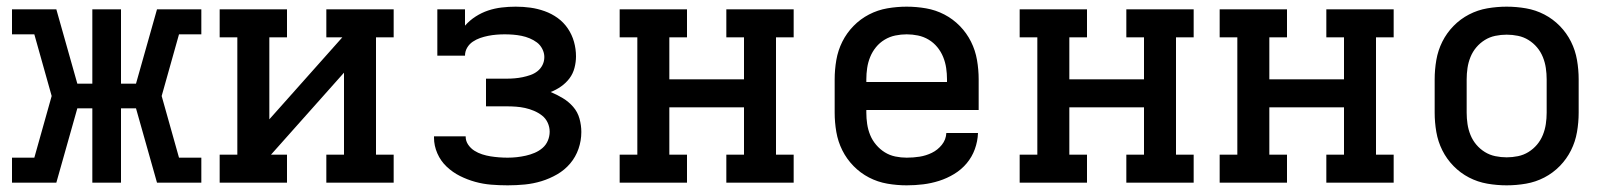

<svg xmlns="http://www.w3.org/2000/svg" viewBox="-20 -548 4840 576"><path d="M149 0H16V-75H83L135 -260L83 -445H16V-520H149L212 -297H257V-520H343V-297H388L451 -520H584V-445H517L465 -260L517 -75H584V0H451L388 -223H343V0H257V-223H212Z M639 0V-84H692V-436H639V-520H841V-436H788V-190L1007 -436H959V-520H1161V-436H1108V-84H1161V0H959V-84H1012V-330L793 -84H841V0Z M1503 8Q1478 8 1453.5 6Q1429 4 1405.5 -2.5Q1382 -9 1360 -20Q1338 -31 1320 -48Q1302 -65 1292 -88Q1282 -111 1282 -135V-139H1377V-138Q1377 -125 1384.5 -114Q1392 -103 1403 -96Q1414 -89 1426.5 -85Q1439 -81 1451.5 -79Q1464 -77 1477 -76Q1490 -75 1503 -75Q1517 -75 1530.5 -76.5Q1544 -78 1557.5 -81Q1571 -84 1584 -89.5Q1597 -95 1607.5 -104Q1618 -113 1623.5 -126Q1629 -139 1629 -153Q1629 -167 1623 -180Q1617 -193 1606 -201.5Q1595 -210 1582 -215.5Q1569 -221 1555.5 -224Q1542 -227 1528 -228Q1514 -229 1500 -229H1438V-312H1500Q1512 -312 1524 -313Q1536 -314 1548 -316.5Q1560 -319 1571.5 -323Q1583 -327 1592.5 -334.5Q1602 -342 1607.5 -353Q1613 -364 1613 -377Q1613 -389 1607 -401Q1601 -413 1591 -420.5Q1581 -428 1569 -433Q1557 -438 1544.5 -440.5Q1532 -443 1519.5 -444Q1507 -445 1494 -445Q1482 -445 1469.5 -444Q1457 -443 1444.5 -440.5Q1432 -438 1420.5 -434Q1409 -430 1398.5 -423Q1388 -416 1381.5 -405Q1375 -394 1375 -381H1292V-520H1375V-471Q1389 -487 1407 -498.5Q1425 -510 1444.5 -516.5Q1464 -523 1485 -525.5Q1506 -528 1527 -528Q1550 -528 1571.5 -525Q1593 -522 1614 -514.5Q1635 -507 1653 -494Q1671 -481 1683.5 -462.5Q1696 -444 1702 -422.5Q1708 -401 1708 -379Q1708 -362 1703.5 -344.5Q1699 -327 1688.5 -313Q1678 -299 1663 -288.5Q1648 -278 1632 -272Q1651 -264 1668.5 -253.5Q1686 -243 1699.5 -227.5Q1713 -212 1718.5 -192Q1724 -172 1724 -152Q1724 -126 1715.5 -101.5Q1707 -77 1690.5 -57.5Q1674 -38 1651.5 -25Q1629 -12 1604.5 -4.5Q1580 3 1554.5 5.5Q1529 8 1503 8Z M1839 0V-84H1892V-436H1839V-520H2041V-436H1988V-310H2212V-436H2159V-520H2361V-436H2308V-84H2361V0H2159V-84H2212V-226H1988V-84H2041V0Z M2700 8Q2671 8 2642 3Q2613 -2 2587 -15.5Q2561 -29 2540.5 -50Q2520 -71 2507 -97Q2494 -123 2489 -152Q2484 -181 2484 -210V-310Q2484 -339 2489 -368Q2494 -397 2507 -423Q2520 -449 2540.5 -470Q2561 -491 2587 -504.5Q2613 -518 2642 -523Q2671 -528 2700 -528Q2729 -528 2758 -523Q2787 -518 2813 -504.5Q2839 -491 2859.5 -470Q2880 -449 2893 -423Q2906 -397 2911 -368Q2916 -339 2916 -310V-218H2579V-210Q2579 -193 2581.5 -176Q2584 -159 2590.5 -143Q2597 -127 2608.5 -113.5Q2620 -100 2634.5 -91Q2649 -82 2666 -78.5Q2683 -75 2700 -75Q2720 -75 2739 -78Q2758 -81 2775.5 -89.5Q2793 -98 2805.5 -113.5Q2818 -129 2819 -149H2914Q2913 -124 2904.5 -100.5Q2896 -77 2880 -58Q2864 -39 2842.5 -26Q2821 -13 2797.5 -5.5Q2774 2 2749.5 5Q2725 8 2700 8ZM2579 -302H2821V-310Q2821 -327 2818.5 -344Q2816 -361 2809.5 -377Q2803 -393 2792 -406.5Q2781 -420 2766 -429Q2751 -438 2734 -441.5Q2717 -445 2700 -445Q2683 -445 2666 -441.5Q2649 -438 2634 -429Q2619 -420 2608 -406.5Q2597 -393 2590.5 -377Q2584 -361 2581.5 -344Q2579 -327 2579 -310Z M3039 0V-84H3092V-436H3039V-520H3241V-436H3188V-310H3412V-436H3359V-520H3561V-436H3508V-84H3561V0H3359V-84H3412V-226H3188V-84H3241V0Z M3639 0V-84H3692V-436H3639V-520H3841V-436H3788V-310H4012V-436H3959V-520H4161V-436H4108V-84H4161V0H3959V-84H4012V-226H3788V-84H3841V0Z M4500 8Q4471 8 4442 3Q4413 -2 4387 -15.5Q4361 -29 4340.5 -50Q4320 -71 4307 -97Q4294 -123 4289 -152Q4284 -181 4284 -210V-310Q4284 -339 4289 -368Q4294 -397 4307 -423Q4320 -449 4340.5 -470Q4361 -491 4387 -504.5Q4413 -518 4442 -523Q4471 -528 4500 -528Q4529 -528 4558 -523Q4587 -518 4613 -504.5Q4639 -491 4659.5 -470Q4680 -449 4693 -423Q4706 -397 4711 -368Q4716 -339 4716 -310V-210Q4716 -181 4711 -152Q4706 -123 4693 -97Q4680 -71 4659.5 -50Q4639 -29 4613 -15.5Q4587 -2 4558 3Q4529 8 4500 8ZM4500 -76Q4517 -76 4534 -79.5Q4551 -83 4565.5 -92Q4580 -101 4591 -114Q4602 -127 4608.5 -143Q4615 -159 4617.5 -176Q4620 -193 4620 -210V-310Q4620 -327 4617.5 -344Q4615 -361 4608.5 -377Q4602 -393 4591 -406Q4580 -419 4565.5 -428Q4551 -437 4534 -440.5Q4517 -444 4500 -444Q4483 -444 4466 -440.5Q4449 -437 4434.5 -428Q4420 -419 4409 -406Q4398 -393 4391.5 -377Q4385 -361 4382.5 -344Q4380 -327 4380 -310V-210Q4380 -193 4382.5 -176Q4385 -159 4391.5 -143Q4398 -127 4409 -114Q4420 -101 4434.5 -92Q4449 -83 4466 -79.5Q4483 -76 4500 -76Z"/></svg>

Font: Iosevka HT Medium Extended
Style: Regular
Weight: 500
Width: 7
Monospace: yes
Designer: Belleve Invis
Foundry: Belleve Invis
Version: Version 32.3.0; ttfautohint (v1.8.4)